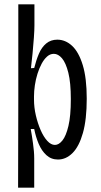

<svg xmlns="http://www.w3.org/2000/svg" viewBox="-20 -718 462 881"><path d="M63 143 64 -270V-698H138V-602Q138 -580 135.5 -545.5Q133 -511 129.5 -474Q126 -437 122 -405L137 -406Q146 -442 158.5 -471.5Q171 -501 192 -518.5Q213 -536 243 -536Q280 -536 310.5 -508Q341 -480 359.5 -420Q378 -360 378 -265Q378 -170 360.5 -108Q343 -46 313 -16Q283 14 246 14Q215 14 193 -6Q171 -26 157.5 -58Q144 -90 137 -126H121Q124 -111 126.5 -94Q129 -77 131.5 -59.5Q134 -42 135.5 -24.5Q137 -7 137 10V143ZM232 -53Q250 -53 266.5 -73.5Q283 -94 294 -140Q305 -186 305 -263Q305 -339 293.5 -384.5Q282 -430 264.5 -450.5Q247 -471 227 -471Q210 -471 196 -458.5Q182 -446 171 -425.5Q160 -405 152 -379.5Q144 -354 140 -327Q136 -300 136 -276V-262Q136 -225 144.5 -188.5Q153 -152 166.5 -121Q180 -90 197 -71.5Q214 -53 232 -53Z"/></svg>

Font: Bricolage Grotesque Condensed Light
Style: Regular
Weight: 300
Width: 3
Designer: Mathieu Triay
Foundry: Atelier Triay
Version: Version 1.000;gftools[0.9.30]